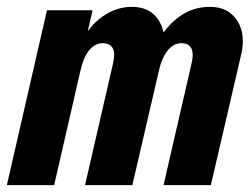

<svg xmlns="http://www.w3.org/2000/svg" viewBox="-34 -540 734 560"><path d="M-14 0 103 -510H236L214 -414H219L124 0ZM214 0 295 -352Q303 -384 295 -399Q287 -414 266 -414Q244 -414 227 -394.5Q210 -375 201 -335L199 -409Q224 -463 264.5 -491.5Q305 -520 351 -520Q404 -520 429 -480.5Q454 -441 440 -379L352 0ZM443 0 524 -352Q532 -384 524 -399Q516 -414 495 -414Q473 -414 456 -394Q439 -374 429 -333L417 -407Q450 -463 489 -491.5Q528 -520 578 -520Q614 -520 637.5 -502Q661 -484 670 -452.5Q679 -421 669 -379L581 0Z"/></svg>

Font: Instrument Sans Condensed
Style: Bold Italic
Weight: 700
Width: 3
Italic angle: -13°
Designer: Rodrigo Fuenzalida
Foundry: fragTYPE
Version: Version 1.000;gftools[0.9.28]